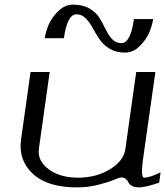

<svg xmlns="http://www.w3.org/2000/svg" viewBox="-20 -812 716 832"><path d="M505.9 -43Q498 -43 472.2 -32.2Q446.3 -21.5 403.8 -10.7Q361.3 0 312.5 0Q185.5 0 122.1 -59.1Q58.6 -118.2 71.3 -208L112.3 -500H195.3L148.4 -167Q141.6 -115.2 190.9 -78.6Q240.2 -42 318.4 -42Q396.5 -42 456.5 -78.6Q516.6 -115.2 523.4 -167L570.3 -500H653.3L599.6 -121.1Q588.9 -42 604.5 -42Q628.9 -42 675.8 -65.4L669.9 -20.5Q609.4 0 583 0Q562.5 0 551.3 -6.8Q540 -13.7 536.6 -21.5Q533.2 -29.3 525.9 -36.1Q518.6 -43 505.9 -43ZM643.6 -729.5Q639.6 -702.1 626.5 -670.9Q613.3 -639.6 585 -611.8Q556.6 -584 521.5 -584Q482.4 -584 454.6 -601.1Q426.8 -618.2 410.6 -642.6Q394.5 -667 381.3 -691.4Q368.2 -715.8 351.1 -732.9Q334 -750 311.5 -750Q271.5 -750 256.8 -646.5H173.8Q177.7 -673.8 190.9 -705.1Q204.1 -736.3 232.9 -764.2Q261.7 -792 296.9 -792Q338.9 -792 368.2 -774.9Q397.5 -757.8 412.1 -732.9Q426.8 -708 438.5 -683.6Q450.2 -659.2 466.3 -642.1Q482.4 -625 505.9 -625Q545.9 -625 560.5 -729.5Z"/></svg>

Font: okolaks
Style: RegularItalic
Weight: 500
Italic angle: -8°
Version: Version 000.6.0